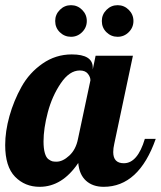

<svg xmlns="http://www.w3.org/2000/svg" viewBox="-33 -715 621 741"><path d="M336 -500H480L408 -160Q404 -143 404 -128Q404 -85 445 -85Q498 -85 526 -179H568Q503 6 367 6Q325 6 299 -17.5Q273 -41 269 -86Q207 6 120 6Q63 6 25 -33Q-13 -72 -13 -155Q-13 -208 3.5 -267Q20 -326 50 -380Q80 -434 131 -469.5Q182 -505 244 -505Q325 -505 325 -454V-447ZM275 -443Q235 -443 201.5 -393.5Q168 -344 151.5 -281.5Q135 -219 135 -169Q135 -142 140 -124.5Q145 -107 154 -100.5Q163 -94 169 -92.5Q175 -91 185 -91Q209 -91 234.5 -114.5Q260 -138 268 -179L316 -405Q316 -418 306 -430.5Q296 -443 275 -443ZM180 -634Q180 -659 198 -677Q216 -695 241 -695Q266 -695 284 -677Q302 -659 302 -634Q302 -609 284 -591Q266 -573 241 -573Q216 -573 198 -590.5Q180 -608 180 -634ZM360 -634Q360 -659 378 -677Q396 -695 421 -695Q446 -695 464 -677Q482 -659 482 -634Q482 -609 464 -591Q446 -573 421 -573Q396 -573 378 -590.5Q360 -608 360 -634Z"/></svg>

Font: Lobster 1.4
Style: Regular
Weight: 400
Designer: Pablo Impallari
Foundry: Pablo Impallari. www.impallari.com
Version: Version 1.4